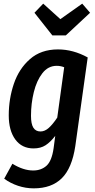

<svg xmlns="http://www.w3.org/2000/svg" viewBox="-20 -814 520 1053"><path d="M461 -499 393 -13Q375 108 319 163.5Q263 219 165 219Q121 219 79 205Q37 191 3 166L48 84Q108 121 162 121Q206 121 235 95Q264 69 274 -1L283 -69Q257 -35 230 -17.5Q203 0 164 0Q100 0 64 -49Q28 -98 28 -181Q28 -272 56 -354.5Q84 -437 144.5 -490Q205 -543 298 -543Q381 -543 461 -499ZM150 -179Q150 -134 163 -113.5Q176 -93 202 -93Q226 -93 248 -113Q270 -133 294 -169L332 -445Q313 -453 291 -453Q244 -453 212.5 -412.5Q181 -372 165.5 -309Q150 -246 150 -179ZM431 -794 474 -744 341 -620H267L169 -744L217 -794L311 -709Z"/></svg>

Font: Fira Sans Extra Condensed Medium
Style: Italic
Weight: 500
Width: 3
Italic angle: -8°
Designer: Carrois Corporate & Edenspiekermann AG
Foundry: Carrois Corporate GbR & Edenspiekermann AG
Version: Version 4.203